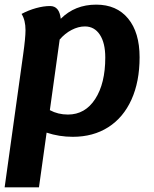

<svg xmlns="http://www.w3.org/2000/svg" viewBox="-46 -580 664 828"><path d="M556 -333Q556 -228 521 -150.5Q486 -73 421 -31.5Q356 10 268 10Q209 10 155 -8L122 228H-26L54 -346Q64 -417 64 -450Q64 -493 47 -520Q77 -536 109.5 -545Q142 -554 170 -554Q210 -554 216 -499Q277 -560 369 -560Q457 -560 506.5 -500Q556 -440 556 -333ZM408 -332Q408 -395 384.5 -430.5Q361 -466 320 -466Q292 -466 263 -451Q234 -436 211 -409V-407L169 -105Q204 -86 247 -86Q321 -86 364.5 -153Q408 -220 408 -332Z"/></svg>

Font: Krub
Style: Bold Italic
Weight: 700
Italic angle: -8°
Designer: Ekaluck Peanpanawate
Foundry: Cadson Demak Co.,Ltd.
Version: Version 1.000; ttfautohint (v1.6)